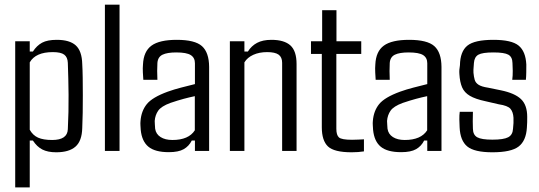

<svg xmlns="http://www.w3.org/2000/svg" viewBox="-20 -654 2336 832"><path d="M108.9 158.2H45.9V-475.1H108.9V-430.7H122.6Q139.2 -456.5 162.4 -469Q185.5 -481.4 226.1 -481.4Q281.7 -481.4 308.3 -457.3Q335 -433.1 336.4 -376.5Q337.9 -351.6 338.4 -316.2Q338.9 -280.8 338.9 -241.5Q338.9 -202.1 338.4 -165Q337.9 -127.9 336.4 -99.1Q335 -43 307.1 -18.6Q279.3 5.9 223.6 5.9Q187 5.9 163.6 -6.1Q140.1 -18.1 122.6 -44.9H108.9ZM206.1 -47.4Q272 -47.4 273.9 -93.8Q277.8 -169.4 277.1 -243.2Q276.4 -316.9 273.9 -381.8Q272.9 -406.2 258.3 -417.2Q243.7 -428.2 209 -428.2Q134.3 -428.2 108.9 -383.8V-91.8Q122.1 -67.9 144.8 -57.6Q167.5 -47.4 206.1 -47.4Z M498 0H434.6V-633.8H498Z M711.4 5.4Q651.9 5.4 623.3 -18.1Q594.7 -41.5 589.8 -91.3Q589.4 -101.1 588.6 -110.8Q587.9 -120.6 588.9 -129.9Q592.3 -173.3 616.2 -202.9Q640.1 -232.4 707 -256.8Q734.4 -266.6 764.6 -274.4Q794.9 -282.2 824.7 -289.6V-379.9Q824.7 -403.8 806.6 -415.3Q788.6 -426.8 743.7 -426.8Q704.6 -426.8 684.3 -417Q664.1 -407.2 662.1 -381.3Q661.1 -369.1 661.1 -346.4Q661.1 -323.7 662.1 -308.1H601.1Q600.1 -320.3 599.1 -339.8Q598.1 -359.4 599.6 -374.5Q602.1 -431.2 636.5 -456.3Q670.9 -481.4 746.1 -481.4Q824.7 -481.4 855.2 -454.1Q885.7 -426.8 886.2 -364.3V0H824.7V-44.9H811Q798.8 -20.5 776.1 -7.6Q753.4 5.4 711.4 5.4ZM727.1 -47.4Q797.4 -47.4 824.2 -89.4V-237.3Q800.8 -232.4 776.1 -225.8Q751.5 -219.2 718.3 -208Q678.7 -193.4 665.5 -174.3Q652.3 -155.3 650.4 -129.9Q650.9 -122.6 651.1 -114Q651.4 -105.5 652.3 -96.2Q655.8 -72.8 675.8 -60.1Q695.8 -47.4 727.1 -47.4Z M1039.1 0H976.1V-475.1H1039.1V-430.7H1054.2Q1069.3 -455.1 1094 -468.3Q1118.7 -481.4 1156.2 -481.4Q1211.4 -481.4 1238.3 -457.3Q1265.1 -433.1 1265.1 -376.5V0H1202.6V-381.8Q1202.6 -406.2 1187.3 -417.2Q1171.9 -428.2 1137.7 -428.2Q1103.5 -428.2 1077.6 -416.5Q1051.8 -404.8 1039.1 -383.8Z M1503.9 5.9Q1427.7 5.9 1401.1 -19.5Q1374.5 -44.9 1374.5 -102.5V-420.4H1327.6V-475.1H1376V-609.9H1438V-475.1H1545.4V-420.4H1437.5V-95.7Q1437.5 -68.8 1448.7 -58.6Q1460 -48.3 1505.4 -48.3Q1523.9 -48.3 1533.9 -49.1Q1543.9 -49.8 1557.1 -50.3V2Q1545.4 3.9 1531.7 4.9Q1518.1 5.9 1503.9 5.9Z M1718.3 5.4Q1658.7 5.4 1630.1 -18.1Q1601.6 -41.5 1596.7 -91.3Q1596.2 -101.1 1595.5 -110.8Q1594.7 -120.6 1595.7 -129.9Q1599.1 -173.3 1623 -202.9Q1647 -232.4 1713.9 -256.8Q1741.2 -266.6 1771.5 -274.4Q1801.8 -282.2 1831.5 -289.6V-379.9Q1831.5 -403.8 1813.5 -415.3Q1795.4 -426.8 1750.5 -426.8Q1711.4 -426.8 1691.2 -417Q1670.9 -407.2 1668.9 -381.3Q1668 -369.1 1668 -346.4Q1668 -323.7 1668.9 -308.1H1607.9Q1606.9 -320.3 1606 -339.8Q1605 -359.4 1606.4 -374.5Q1608.9 -431.2 1643.3 -456.3Q1677.7 -481.4 1752.9 -481.4Q1831.5 -481.4 1862.1 -454.1Q1892.6 -426.8 1893.1 -364.3V0H1831.5V-44.9H1817.9Q1805.7 -20.5 1783 -7.6Q1760.3 5.4 1718.3 5.4ZM1733.9 -47.4Q1804.2 -47.4 1831.1 -89.4V-237.3Q1807.6 -232.4 1783 -225.8Q1758.3 -219.2 1725.1 -208Q1685.5 -193.4 1672.4 -174.3Q1659.2 -155.3 1657.2 -129.9Q1657.7 -122.6 1658 -114Q1658.2 -105.5 1659.2 -96.2Q1662.6 -72.8 1682.6 -60.1Q1702.6 -47.4 1733.9 -47.4Z M2113.8 5.9Q2035.2 5.9 2004.6 -19.5Q1974.1 -44.9 1971.7 -102.5Q1970.7 -117.7 1970.5 -136.5Q1970.2 -155.3 1972.2 -169.4H2029.3Q2028.3 -147 2028.6 -128.2Q2028.8 -109.4 2029.3 -96.2Q2029.8 -69.3 2048.1 -59.1Q2066.4 -48.8 2113.8 -48.8Q2162.1 -48.8 2181.9 -59.1Q2201.7 -69.3 2203.1 -96.2Q2204.6 -112.8 2205.1 -120.8Q2205.6 -128.9 2205.1 -144Q2203.6 -168.9 2191.9 -182.6Q2180.2 -196.3 2141.1 -202.1L2084 -215.3Q2040 -224.6 2016.1 -238.8Q1992.2 -252.9 1982.4 -275.6Q1972.7 -298.3 1970.7 -333Q1969.2 -350.6 1973.1 -371.6Q1974.1 -430.7 2005.1 -456.1Q2036.1 -481.4 2118.2 -481.4Q2196.8 -481.4 2227.3 -456.5Q2257.8 -431.6 2260.7 -374.5Q2260.7 -359.9 2260.5 -341.1Q2260.3 -322.3 2258.8 -308.1H2199.7Q2202.1 -325.2 2201.9 -347.2Q2201.7 -369.1 2200.7 -381.3Q2200.2 -407.2 2182.9 -417Q2165.5 -426.8 2118.2 -426.8Q2070.3 -426.8 2053 -417Q2035.6 -407.2 2033.7 -381.3Q2033.2 -369.1 2032.2 -361.1Q2031.2 -353 2031.7 -338.9Q2033.2 -321.8 2036.9 -308.6Q2040.5 -295.4 2053.5 -286.9Q2066.4 -278.3 2095.7 -273.9L2150.4 -262.7Q2210 -250.5 2237.3 -224.9Q2264.6 -199.2 2264.6 -147.5Q2264.6 -136.7 2264.4 -124.5Q2264.2 -112.3 2263.2 -101.1Q2259.8 -43.9 2227.3 -19Q2194.8 5.9 2113.8 5.9Z"/></svg>

Font: Agdasima
Style: Regular
Weight: 400
Width: 3
Designer: The DocRepair Project, Patric King
Foundry: Google
Version: Version 2.002